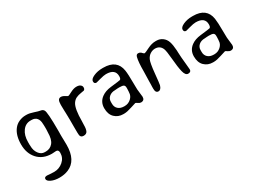

<svg xmlns="http://www.w3.org/2000/svg" viewBox="-46 -1090 2543 1913"><g transform="rotate(-30 1225.5 -133.5)"><path d="M137.7 -186.5Q137.7 -134.3 164.6 -97.9Q191.4 -61.5 231 -61.5H244.6Q293.5 -61.5 324.7 -98.4Q356 -135.3 356 -216.3Q356.9 -227.1 356.9 -231.9L357.9 -252.4V-282.7L357.4 -287.6V-297.9Q356.4 -307.6 356.4 -312.5Q356.4 -356.9 335.9 -381.1Q315.4 -405.3 277.8 -405.3H264.2Q207.5 -405.3 172.1 -357.2Q136.7 -309.1 136.7 -232.4V-201.2Q137.7 -191.4 137.7 -186.5ZM110.4 -409.7Q135.3 -442.9 172.4 -459Q209.5 -475.1 246.1 -475.1H258.8Q291 -475.1 336.9 -459.5Q382.8 -443.8 404.3 -440.9Q425.8 -438 437.5 -419.9Q454.6 -393.6 454.6 -183.6Q454.6 -170.4 454.6 -157.2L454.1 -143.6Q454.1 -130.4 454.1 -117.2L454.6 -91.8L455.1 -79.6L456.1 -16.6Q456.1 163.1 335 213.4Q289.1 232.4 233.6 232.4Q178.2 232.4 140.1 214.6Q102.1 196.8 102.1 173.8Q102.1 150.9 134.3 150.9Q137.7 150.9 160.9 153.3Q184.1 155.8 213.9 155.8Q272.5 155.8 317.1 117.4Q361.8 79.1 361.8 20Q361.8 -15.1 334 -15.1L286.1 -12.2Q183.6 -12.2 124 -77.1Q64.5 -142.1 64.5 -245.4Q64.5 -348.6 110.4 -409.7Z M605 -391.1Q605 -427.2 614.5 -442.9Q624 -458.5 644 -458.5Q664.1 -458.5 686.5 -443.8Q709 -429.2 715.1 -429.2Q721.2 -429.2 759.5 -449.2Q797.9 -469.2 828.4 -469.2Q858.9 -469.2 873.8 -456.8Q888.7 -444.3 888.7 -429.7V-424.3Q888.7 -406.7 874.5 -398.4Q872.1 -397 839.1 -392.1Q806.2 -387.2 781.5 -375.7Q756.8 -364.3 738.8 -337.4Q705.6 -287.6 705.6 -141.1L704.1 -102.5Q704.1 -54.2 692.6 -31.5Q681.2 -8.8 648.9 -8.8Q616.7 -8.8 611.3 -37.6Q608.9 -50.8 608.9 -128.9V-226.6L608.4 -234.4Q608.4 -242.7 608.4 -251L606.9 -306.6L606.4 -314.5L605 -376.5Z M1051.8 -166.5V-144Q1051.8 -106.4 1076.9 -83.7Q1102.1 -61 1144.5 -61H1151.4Q1192.9 -61 1224.4 -89.4Q1255.9 -117.7 1255.9 -157.7L1256.8 -164.6L1258.3 -194.8V-211.4Q1258.3 -232.9 1245.6 -241.2Q1232.9 -249.5 1196.8 -249.5H1189.5L1185.5 -249H1174.8L1164.1 -248Q1153.8 -246.6 1146 -246.6Q1104 -246.6 1077.9 -223.9Q1051.8 -201.2 1051.8 -166.5ZM1341.3 -141.6 1351.1 -52.7Q1351.1 -10.7 1309.6 -10.7Q1296.4 -10.7 1278.8 -22.7Q1261.2 -34.7 1257.1 -34.7Q1252.9 -34.7 1198 -16.4Q1143.1 2 1109.4 2H1098.1Q1040.5 2 1001.5 -35.6Q962.4 -73.2 962.4 -144.3Q962.4 -215.3 1019 -256.8Q1061 -287.6 1126.5 -294.9Q1233.4 -307.1 1238.3 -309.6Q1252 -316.4 1252 -347.2Q1252 -430.2 1147 -430.2Q1121.6 -430.2 1074.7 -417Q1027.8 -403.8 1024.4 -403.8Q998.5 -403.8 998.5 -431.2Q998.5 -458.5 1043.9 -478.8Q1089.4 -499 1145 -499H1156.2Q1311 -499 1332.5 -364.3Q1339.4 -320.3 1339.8 -216.8L1340.3 -184.1Z M1528.3 -450.2Q1545.4 -450.2 1558.6 -439.9L1569.3 -428.7Q1580.1 -417.5 1587.2 -417.5Q1594.2 -417.5 1644 -442.4Q1693.8 -467.3 1737.3 -467.3H1749Q1787.6 -467.3 1817.9 -444.8Q1848.1 -422.4 1860.6 -384.8Q1873 -347.2 1877 -282.7L1877.9 -257.8Q1878.9 -233.9 1879.9 -221.2L1881.3 -197.3Q1883.3 -169.9 1888.9 -116.9Q1894.5 -64 1894.5 -53.7Q1894.5 -23.9 1860.4 -23.9Q1828.6 -23.9 1815.2 -79.3Q1801.8 -134.8 1793.9 -231.4Q1786.1 -327.1 1774.4 -355.5Q1752.9 -405.8 1696.8 -406.2Q1668.5 -406.2 1641.6 -389.6Q1614.7 -373 1599.6 -340.3Q1584.5 -307.6 1573.5 -193.8Q1562.5 -80.1 1558.6 -65.9Q1545.4 -19.5 1516.1 -19.5Q1482.9 -19.5 1482.9 -66.9V-91.3L1483.9 -116.2L1484.4 -153.8L1487.3 -267.1Q1487.3 -372.1 1500 -422.9Q1506.8 -450.2 1528.3 -450.2Z M2083.5 -166.5V-144Q2083.5 -106.4 2108.6 -83.7Q2133.8 -61 2176.3 -61H2183.1Q2224.6 -61 2256.1 -89.4Q2287.6 -117.7 2287.6 -157.7L2288.6 -164.6L2290 -194.8V-211.4Q2290 -232.9 2277.3 -241.2Q2264.6 -249.5 2228.5 -249.5H2221.2L2217.3 -249H2206.5L2195.8 -248Q2185.5 -246.6 2177.7 -246.6Q2135.7 -246.6 2109.6 -223.9Q2083.5 -201.2 2083.5 -166.5ZM2373 -141.6 2382.8 -52.7Q2382.8 -10.7 2341.3 -10.7Q2328.1 -10.7 2310.5 -22.7Q2293 -34.7 2288.8 -34.7Q2284.7 -34.7 2229.7 -16.4Q2174.8 2 2141.1 2H2129.9Q2072.3 2 2033.2 -35.6Q1994.1 -73.2 1994.1 -144.3Q1994.1 -215.3 2050.8 -256.8Q2092.8 -287.6 2158.2 -294.9Q2265.1 -307.1 2270 -309.6Q2283.7 -316.4 2283.7 -347.2Q2283.7 -430.2 2178.7 -430.2Q2153.3 -430.2 2106.4 -417Q2059.6 -403.8 2056.2 -403.8Q2030.3 -403.8 2030.3 -431.2Q2030.3 -458.5 2075.7 -478.8Q2121.1 -499 2176.8 -499H2188Q2342.8 -499 2364.3 -364.3Q2371.1 -320.3 2371.6 -216.8L2372.1 -184.1Z"/></g></svg>

Font: Averia Sans Libre Light
Style: Regular
Weight: 300
Version: Version 1.002